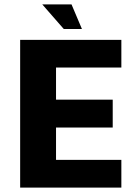

<svg xmlns="http://www.w3.org/2000/svg" viewBox="-20 -847 633 867"><path d="M71 0V-667H528V-542H233V-397H489V-271H233V-125H528V0ZM268 -716 171 -827H303L350 -716Z"/></svg>

Font: Maven Pro
Style: Bold
Weight: 700
Designer: Joe Prince
Foundry: Joe Prince
Version: Version 2.103